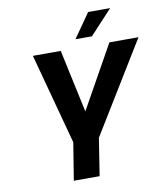

<svg xmlns="http://www.w3.org/2000/svg" viewBox="-98 -1012 940 1092"><g transform="rotate(-10 371.5 -465.5)"><path d="M274 -216 133 -740H294L372 -377L575 -740H743L422 -216L388 0H239ZM486 -931H613L483 -791H388Z"/></g></svg>

Font: Exo
Style: Bold Italic
Weight: 700
Italic angle: -9°
Designer: Natanael Gama
Foundry: Natanael Gama
Version: Version 1.500; ttfautohint (v1.6)